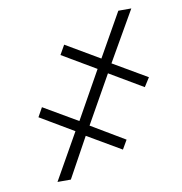

<svg xmlns="http://www.w3.org/2000/svg" viewBox="-75 -725 753 796"><g transform="rotate(-10 301.0 -327.5)"><path d="M387.7 -407.2 274.9 -207 416 -123 394 -85 252 -168 159.7 0H103.5L213.4 -194.3L72.3 -277.8L93.8 -316.4L236.8 -232.9L348.6 -432.6L207 -516.1L229.5 -555.7L371.6 -472.2L475.1 -655.3H529.8L409.2 -445.3L552.2 -361.8L528.3 -324.2Z"/></g></svg>

Font: Roboto ExtraLight
Style: Regular
Weight: 250
Designer: Christian Robertson
Foundry: Google
Version: Version 3.009; 2024